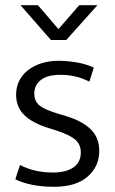

<svg xmlns="http://www.w3.org/2000/svg" viewBox="-20 -710 441 739"><path d="M324 -396Q295 -410 268.5 -416Q242 -422 213 -422Q162 -422 137 -402Q112 -382 112 -350Q112 -321 131.5 -304.5Q151 -288 205 -272L235 -263Q297 -244 329.5 -212Q362 -180 362 -129Q362 -69 317 -30Q272 9 188 9Q143 9 105 1.5Q67 -6 39 -20L57 -75Q84 -61 115 -53.5Q146 -46 183 -46Q234 -46 262.5 -65.5Q291 -85 291 -123Q291 -155 268.5 -173.5Q246 -192 196 -208L164 -218Q102 -238 72 -268.5Q42 -299 42 -346Q42 -375 54 -399Q66 -423 88 -440Q110 -457 139.5 -466.5Q169 -476 205 -476Q238 -476 274 -470Q310 -464 341 -450ZM59 -690H126L205 -598L285 -690H355L235 -556H176Z"/></svg>

Font: Mukta Malar Light
Style: Regular
Weight: 300
Designer: Aadarsh Rajan, Girish Dalvi, Yashodeep Gholap
Foundry: Ek Type
Version: Version 2.538;PS 1.000;hotconv 16.6.51;makeotf.lib2.5.65220;